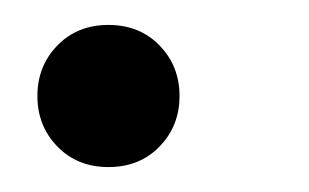

<svg xmlns="http://www.w3.org/2000/svg" viewBox="-20 -129 248 154"><path d="M67 5Q42 5 26 -11.5Q10 -28 10 -52Q10 -76 26 -92.5Q42 -109 67 -109Q92 -109 108 -92.5Q124 -76 124 -52Q124 -28 108 -11.5Q92 5 67 5Z"/></svg>

Font: DM Sans 10pt
Style: Italic
Weight: 400
Italic angle: -10°
Version: Version 4.004;gftools[0.9.30]